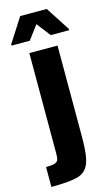

<svg xmlns="http://www.w3.org/2000/svg" viewBox="-165 -760 586 1007"><g transform="rotate(-15 128.5 -256.0)"><path d="M52 38V-510H205V-7Q205 89 187.5 131Q170 173 125.5 185.5Q81 198 -18 198V90Q15 90 29.5 85Q44 80 48 69.5Q52 59 52 38ZM-28 -572V-579L56 -710H200L285 -579V-572H185L127 -647L71 -572Z"/></g></svg>

Font: Saira Semi Condensed
Style: Bold
Weight: 700
Width: 4
Designer: Hector Gatti with collaboration of the Omnibus-Type team
Foundry: Omnibus-Type
Version: Version 1.001; ttfautohint (v1.8)